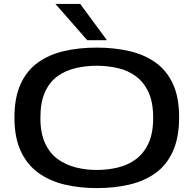

<svg xmlns="http://www.w3.org/2000/svg" viewBox="-20 -954 991 984"><path d="M476 10Q387 10 310 -8.5Q233 -27 175.5 -69Q118 -111 86 -180.5Q54 -250 54 -351Q54 -453 85 -522Q116 -591 173 -632.5Q230 -674 307 -692Q384 -710 475 -710Q566 -710 643.5 -692Q721 -674 778 -633Q835 -592 866.5 -523.5Q898 -455 898 -354Q898 -249 866 -178.5Q834 -108 777 -67Q720 -26 643 -8Q566 10 476 10ZM475 -83Q532 -83 584 -95.5Q636 -108 676.5 -138Q717 -168 741 -219.5Q765 -271 765 -350Q765 -430 741 -481.5Q717 -533 676.5 -563Q636 -593 584 -605Q532 -617 475 -617Q420 -617 368 -605Q316 -593 275 -563.5Q234 -534 210.5 -482Q187 -430 187 -350Q187 -272 211 -220Q235 -168 276 -138.5Q317 -109 368.5 -96Q420 -83 475 -83ZM427 -748 264 -934H391L528 -748Z"/></svg>

Font: Georama Extended Medium
Style: Regular
Weight: 500
Width: 7
Designer: Jean-Baptiste Levee
Foundry: Production Type
Version: Version 1.000